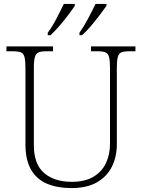

<svg xmlns="http://www.w3.org/2000/svg" viewBox="-20 -951 727 981"><path d="M345 10Q274 10 221 -12Q168 -34 139 -83.5Q110 -133 110 -214V-606Q110 -642 105 -660Q100 -678 86.5 -683.5Q73 -689 48 -689H13V-714H251V-689H215Q191 -689 177.5 -683.5Q164 -678 158.5 -660Q153 -642 153 -605V-210Q153 -112 205.5 -67Q258 -22 346 -22Q414 -22 457.5 -48Q501 -74 521.5 -118Q542 -162 542 -216V-606Q542 -642 537 -660Q532 -678 518.5 -683.5Q505 -689 481 -689H445V-714H672V-689H639Q614 -689 600.5 -683.5Q587 -678 582 -660Q577 -642 577 -605V-215Q577 -150 551.5 -99Q526 -48 474.5 -19Q423 10 345 10ZM386 -784Q407 -813 429.5 -855Q452 -897 468 -931H524V-921Q512 -904 490.5 -875.5Q469 -847 444.5 -818Q420 -789 399 -771H386ZM224 -784Q246 -813 268 -855Q290 -897 306 -931H362V-921Q351 -904 329.5 -875.5Q308 -847 283 -818Q258 -789 238 -771H224Z"/></svg>

Font: Noto Serif Tamil ExtraLight
Style: Regular
Weight: 200
Designer: Indian Type Foundry, Tom Grace, and the Monotype Design Team
Foundry: Monotype Imaging Inc.
Version: Version 2.004; ttfautohint (v1.8.4.7-5d5b)